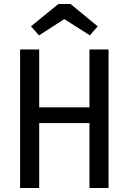

<svg xmlns="http://www.w3.org/2000/svg" viewBox="-20 -935 640 955"><path d="M425 0V-323H175V0H80V-689H175V-401H425V-689H520V0ZM174 -759 134 -804 270 -915H331L466 -804L427 -759L300 -840Z"/></svg>

Font: Wlorlttqgufhjawjgtejqphaquk
Style: Regular
Weight: 400
Monospace: yes
Designer: Carrois Corporate & Edenspiekermann
Foundry: Carrois Corporate GbR & Edenspiekermann AG
Version: Version 2.001